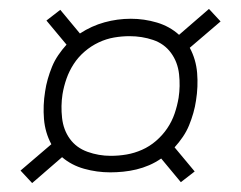

<svg xmlns="http://www.w3.org/2000/svg" viewBox="-20 -555 540 430"><path d="M52 -145 26 -173 95 -232Q81 -258 78.5 -288.5Q76 -319 81 -350Q83 -364 87 -378Q91 -392 96.5 -405.5Q102 -419 110.5 -431.5Q119 -444 129 -455L84 -509L115 -533L159 -480Q185 -497 214 -505Q243 -513 273 -513Q303 -513 331.5 -504.5Q360 -496 381 -477L448 -535L474 -507L405 -448Q419 -422 421.5 -391.5Q424 -361 419 -330Q417 -316 413 -302Q409 -288 403.5 -274.5Q398 -261 389.5 -248.5Q381 -236 371 -225L416 -171L385 -147L341 -200Q328 -191 314 -185Q300 -179 285.5 -175.5Q271 -172 256 -170.5Q241 -169 227 -169Q197 -169 168.5 -177Q140 -185 119 -203ZM228 -206Q246 -206 263.5 -209Q281 -212 298 -219.5Q315 -227 329.5 -239.5Q344 -252 354.5 -267.5Q365 -283 371 -300.5Q377 -318 380 -336Q384 -362 381 -389Q378 -416 363 -436.5Q348 -457 323 -465.5Q298 -474 270 -474Q253 -474 235.5 -471Q218 -468 201 -460Q184 -452 169.5 -439.5Q155 -427 145 -411.5Q135 -396 129 -379Q123 -362 120 -344Q116 -318 119 -291Q122 -264 136.5 -244Q151 -224 176 -215Q201 -206 228 -206Z"/></svg>

Font: iosevka_custom_sans_ss08 XLt
Style: Italic
Weight: 200
Italic angle: -10°
Designer: Belleve Invis
Foundry: Belleve Invis
Version: Version 10.3.0; ttfautohint (v1.8.3)